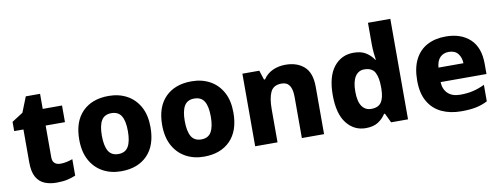

<svg xmlns="http://www.w3.org/2000/svg" viewBox="-63 -1090 3729 1430"><g transform="rotate(-10 1802.0 -375.0)"><path d="M321 -124Q346 -124 368.5 -129Q391 -134 414 -142V-18Q387 -6 352 2Q317 10 269 10Q218 10 178.5 -6.5Q139 -23 116.5 -63Q94 -103 94 -176V-423H24V-493L108 -547L154 -663H262V-549H408V-423H262V-182Q262 -153 278 -138.5Q294 -124 321 -124Z M1029 -276Q1029 -138 956.5 -64Q884 10 758 10Q680 10 619.5 -23.5Q559 -57 524.5 -120.5Q490 -184 490 -276Q490 -412 562.5 -485.5Q635 -559 761 -559Q839 -559 899.5 -526Q960 -493 994.5 -430Q1029 -367 1029 -276ZM661 -276Q661 -199 684 -159.5Q707 -120 760 -120Q812 -120 835 -159.5Q858 -199 858 -276Q858 -352 835 -390.5Q812 -429 759 -429Q707 -429 684 -390.5Q661 -352 661 -276Z M1656 -276Q1656 -138 1583.5 -64Q1511 10 1385 10Q1307 10 1246.5 -23.5Q1186 -57 1151.5 -120.5Q1117 -184 1117 -276Q1117 -412 1189.5 -485.5Q1262 -559 1388 -559Q1466 -559 1526.5 -526Q1587 -493 1621.5 -430Q1656 -367 1656 -276ZM1288 -276Q1288 -199 1311 -159.5Q1334 -120 1387 -120Q1439 -120 1462 -159.5Q1485 -199 1485 -276Q1485 -352 1462 -390.5Q1439 -429 1386 -429Q1334 -429 1311 -390.5Q1288 -352 1288 -276Z M2099 -559Q2186 -559 2239.5 -511.5Q2293 -464 2293 -358V0H2125V-311Q2125 -368 2106 -397Q2087 -426 2046 -426Q1985 -426 1963 -380.5Q1941 -335 1941 -250V0H1772V-549H1900L1923 -478H1931Q1957 -518 2001 -538.5Q2045 -559 2099 -559Z M2608 10Q2519 10 2463 -62Q2407 -134 2407 -274Q2407 -415 2464 -487Q2521 -559 2613 -559Q2671 -559 2707 -536Q2743 -513 2765 -479H2769Q2766 -497 2762.5 -530.5Q2759 -564 2759 -597V-760H2928V0H2800L2766 -71H2759Q2738 -37 2702 -13.5Q2666 10 2608 10ZM2672 -124Q2726 -124 2748.5 -157Q2771 -190 2772 -257V-272Q2772 -345 2750.5 -384Q2729 -423 2670 -423Q2627 -423 2602 -385Q2577 -347 2577 -271Q2577 -196 2602.5 -160Q2628 -124 2672 -124Z M3310 -559Q3426 -559 3494 -495.5Q3562 -432 3562 -309V-231H3215Q3217 -177 3250 -145Q3283 -113 3344 -113Q3396 -113 3439.5 -123Q3483 -133 3529 -155V-30Q3488 -9 3442.5 0.5Q3397 10 3330 10Q3247 10 3182.5 -20Q3118 -50 3081.5 -112.5Q3045 -175 3045 -271Q3045 -368 3078 -432Q3111 -496 3170.5 -527.5Q3230 -559 3310 -559ZM3313 -442Q3274 -442 3248.5 -417.5Q3223 -393 3218 -340H3407Q3406 -383 3383 -412.5Q3360 -442 3313 -442Z"/></g></svg>

Font: Noto Sans Tamil ExtraBold
Style: Regular
Weight: 800
Designer: Jelle Bosma - Monotype Design Team
Foundry: Monotype Imaging Inc.
Version: Version 2.004; ttfautohint (v1.8.4.7-5d5b)